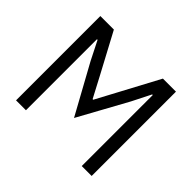

<svg xmlns="http://www.w3.org/2000/svg" viewBox="-156 -911 1124 1124"><g transform="rotate(45 406.0 -349.0)"><path d="M93 0V-698H205L337 -451L405 -322H410L479 -451L611 -698H719V0H637V-471V-588H632L573 -471L406 -167L239 -471L180 -588H175V-471V0Z"/></g></svg>

Font: IBM Plex Sans Var
Style: Regular
Weight: 400
Designer: Mike Abbink, Paul van der Laan, Pieter van Rosmalen
Foundry: Bold Monday
Version: Version 3.000